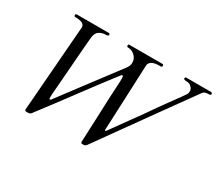

<svg xmlns="http://www.w3.org/2000/svg" viewBox="-127 -952 1388 1230"><g transform="rotate(30 567.0 -337.0)"><path d="M160.6 13.2Q150.9 13.2 150.9 0.5L197.8 -601.6L200.2 -629.9V-633.3Q200.2 -668.9 132.3 -668.9Q122.1 -668.9 122.1 -677.2Q122.1 -685.5 125 -687Q127.9 -688.5 134.3 -688.5H366.7Q373.5 -688.5 375 -684.6Q376.5 -680.7 376.5 -679.7Q376.5 -668.9 358.6 -668.9Q340.8 -668.9 325.9 -663.6Q311 -658.2 301.8 -649.4Q286.1 -633.8 283 -596.4Q279.8 -559.1 275.6 -508.1Q271.5 -457 267.6 -404.3Q258.3 -277.3 254.2 -230.7Q250 -184.1 249.5 -172.4Q249 -160.6 248.3 -145.3Q247.6 -129.9 253.9 -129.9Q256.8 -129.9 261.7 -134.8Q344.7 -246.6 400.4 -319.3Q489.3 -436.5 576.2 -552.2Q593.8 -576.2 593.8 -595.5Q593.8 -614.7 587.4 -627.4Q581.1 -640.1 570.8 -649.4Q549.3 -668.9 522.9 -668.9Q511.7 -668.9 511.7 -678.7Q511.7 -688.5 518.6 -688.5H765.1Q772.9 -688.5 772.9 -678.7Q772.9 -668.9 762.2 -668.9H753.4Q686 -668.9 678.7 -629.9Q675.8 -539.6 667.7 -369.9Q659.7 -200.2 657.7 -140.1Q657.7 -133.8 660.6 -133.8Q666 -133.8 674.8 -147.5L689.9 -168.9Q731 -227.5 773.9 -285.6Q816.9 -343.8 839.8 -377.7Q862.8 -411.6 872.6 -425Q882.3 -438.5 893.6 -454.1Q904.8 -469.7 916.5 -486.1Q928.2 -502.4 938.5 -516.4Q948.7 -530.3 956.3 -540.8Q963.9 -551.3 966.8 -554.9Q969.7 -558.6 973.4 -564.2Q977.1 -569.8 981.4 -575.7Q990.7 -589.4 997.6 -599.4Q1004.4 -609.4 1004.4 -625Q1004.4 -640.6 990 -654.8Q975.6 -668.9 953.9 -668.9Q932.1 -668.9 932.1 -678.7Q932.1 -688.5 941.9 -688.5H1121.6Q1133.8 -688.5 1133.8 -678.7Q1133.8 -668.9 1122.1 -668.9Q1088.4 -668.9 1078.1 -655.8Q991.7 -536.6 885.7 -388.2Q706.5 -136.2 606.9 1.5Q598.1 13.2 586.4 13.2H575.2Q565.4 13.2 565.4 0.5L565.9 -10.7Q570.3 -102.5 573.7 -192.4Q577.1 -282.2 579.6 -339.8Q582 -397.5 584 -420.7Q585.9 -443.8 585.9 -458V-476.6Q585.9 -497.6 580.6 -497.6Q575.2 -497.6 570.6 -491.5Q565.9 -485.4 541.7 -454.3Q517.6 -423.3 473.9 -365.2Q430.2 -307.1 386.5 -248.5Q342.8 -189.9 299.1 -131.3Q255.4 -72.8 211.4 -15.6L197.3 3.4Q189.9 13.2 172.4 13.2Z"/></g></svg>

Font: Cardo-Italic
Style: Italic
Weight: 400
Italic angle: -12°
Designer: David J. Perry
Foundry: David J. Perry
Version: Version 0.991